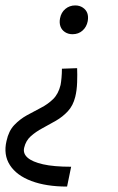

<svg xmlns="http://www.w3.org/2000/svg" viewBox="-45 -489 435 707"><path d="M239 -238Q240 -215 239 -185.5Q238 -156 232 -132Q224 -100 205 -79.5Q186 -59 161 -44.5Q136 -30 111.5 -17Q87 -4 68.5 12.5Q50 29 44 55Q39 76 56.5 91.5Q74 107 113.5 116Q153 125 217 125L202 198Q125 198 70.5 177.5Q16 157 -8.5 119Q-33 81 -21 30Q-13 -7 7.5 -28.5Q28 -50 54 -64.5Q80 -79 105.5 -92Q131 -105 150.5 -124Q170 -143 178 -176Q180 -186 181.5 -202.5Q183 -219 183 -236ZM232 -469Q248 -469 260 -461Q272 -453 276.5 -440.5Q281 -428 278 -411Q274 -390 259 -376.5Q244 -363 222 -363Q206 -363 194 -371Q182 -379 177.5 -392Q173 -405 176 -421Q180 -443 195.5 -456Q211 -469 232 -469Z"/></svg>

Font: Ysabeau Office Medium
Style: Italic
Weight: 500
Italic angle: -12°
Designer: Christian Thalmann (Catharsis Fonts)
Version: Version 2.001;gftools[0.9.30]; featfreeze: tnum,lnum,ss02